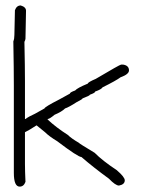

<svg xmlns="http://www.w3.org/2000/svg" viewBox="-20 -694 540 710"><path d="M56.6 -673.8Q76.2 -668 76.2 -654.3Q76.2 -651.9 74.2 -550.8Q74.2 -547.4 70.3 -539.1Q72.3 -445.3 72.3 -394.5V-253.9H74.2Q86.4 -263.2 109.4 -273.4L144.5 -293Q145.5 -298.8 199.2 -326.2L238.3 -347.7Q238.3 -352.5 257.8 -359.4Q265.6 -368.7 304.7 -384.8Q305.2 -390.1 334 -402.3Q423.3 -455.1 427.7 -455.1H435.5Q457 -451.7 457 -433.6Q457 -419.4 425.8 -408.2Q409.7 -396 359.4 -371.1Q354.5 -363.3 332 -355.5Q332 -350.6 312.5 -343.8Q312.5 -340.3 285.2 -330.1Q285.2 -327.1 263.7 -316.4Q234.4 -297.4 220.7 -293Q208.5 -280.8 181.6 -269.5Q163.1 -253.9 156.2 -253.9V-252Q187.5 -222.7 230.5 -195.3Q243.7 -182.1 271.5 -166Q271.5 -164.1 330.1 -128.9Q358.4 -100.1 412.1 -64.5Q441.4 -39.1 441.4 -27.3Q441.4 -11.7 419.9 -7.8Q407.2 -7.8 382.8 -33.2Q325.2 -75.2 281.2 -113.3Q268.6 -113.3 191.4 -171.9Q162.1 -189.5 146.5 -205.1L115.2 -230.5Q85.9 -211.4 72.3 -205.1V-87.9Q72.3 -62.5 74.2 -21.5Q67.9 -3.9 52.7 -3.9Q31.2 -3.9 31.2 -54.7V-377Q31.2 -437 29.3 -541Q33.2 -550.3 33.2 -564.5Q35.2 -649.4 35.2 -656.2Q41.5 -673.8 56.6 -673.8Z"/></svg>

Font: CEF Fonts CJK Mono
Style: Regular
Weight: 400
Designer: PartyBoss (派对大魔王)
Version: Release 2.25